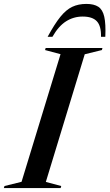

<svg xmlns="http://www.w3.org/2000/svg" viewBox="-62 -960 559 980"><path d="M247 -683.5 168 -704.5 171 -715H461L458 -704.5L370.5 -683L172 -31.5L250.5 -10.5L247.5 0H-42.5L-39 -10.5L48 -32ZM360 -875.5Q313.5 -875.5 275 -851Q236.5 -826.5 205.5 -772H181Q216.5 -837.5 246 -874Q275.5 -910.5 306.8 -925.2Q338 -940 379 -940Q417.5 -940 439.8 -925.5Q462 -911 470.2 -874.5Q478.5 -838 475.5 -772H453.5Q455 -827 432.5 -851.2Q410 -875.5 360 -875.5Z"/></svg>

Font: Newsreader Display Medium
Style: Italic
Weight: 500
Italic angle: -17°
Designer: Hugues Gentile
Foundry: Production Type
Version: Version 1.001